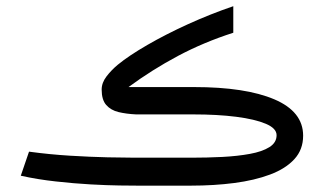

<svg xmlns="http://www.w3.org/2000/svg" viewBox="-20 -584 1021 604"><path d="M581.5 0H410.2Q394.5 0 356 -0.5Q317.4 -1 265.1 -3.9Q212.9 -6.8 155.5 -13.2Q98.1 -19.5 45.4 -31.2L71.3 -106.9Q136.2 -98.1 200.4 -94.2Q264.6 -90.3 318.4 -89.1Q372.1 -87.9 405.3 -87.9H581.1Q631.3 -87.9 679.4 -90.3Q727.5 -92.8 766.1 -99.9Q804.7 -106.9 827.4 -121.1Q850.1 -135.3 850.1 -158.7Q850.1 -180.2 816.2 -194.6Q782.2 -209 723.1 -216.6Q664.1 -224.1 587.9 -224.1H408.2Q377.4 -225.6 353 -231.4Q328.6 -237.3 314.2 -253.7Q299.8 -270 299.8 -302.2Q299.8 -323.7 315.2 -343.8Q330.6 -363.8 350.6 -380.4Q385.7 -409.2 443.6 -442.6Q501.5 -476.1 571.8 -508.1Q642.1 -540 713.9 -564.5V-481Q621.1 -451.2 539.8 -408Q458.5 -364.7 384.3 -310.1H590.3Q752.4 -310.1 843 -271.5Q933.6 -232.9 933.6 -157.2Q933.6 -113.3 906 -83.3Q878.4 -53.2 829.6 -34.9Q780.8 -16.6 717 -8.3Q653.3 0 581.5 0Z"/></svg>

Font: Vazir FD-WOL
Style: Regular-FD-WOL
Weight: 400
Designer: Saber Rastikerdar
Foundry: Saber Rastikerdar
Version: Version 30.1.0